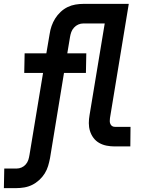

<svg xmlns="http://www.w3.org/2000/svg" viewBox="-33 -755 803 990"><path d="M-13 215 -11 114H53Q66 114 78.5 108.5Q91 103 100 92.5Q109 82 113 69.5Q117 57 119 44L189 -379H92L94 -480H206L223 -580Q226 -601 233 -621Q240 -641 251.5 -659.5Q263 -678 279.5 -693.5Q296 -709 315.5 -718.5Q335 -728 356 -731.5Q377 -735 397 -735H545L544 -634H396Q383 -634 370.5 -628.5Q358 -623 348.5 -612.5Q339 -602 334.5 -589.5Q330 -577 328 -564L314 -480H412L410 -379H297L225 60Q221 81 215 101Q209 121 197.5 139.5Q186 158 169 173.5Q152 189 132.5 198.5Q113 208 92 211.5Q71 215 51 215ZM558 0Q537 0 516.5 -4Q496 -8 478.5 -18Q461 -28 449 -44Q437 -60 431 -79.5Q425 -99 425 -120Q425 -141 429 -163L507 -634H408L409 -735H631L534 -146Q533 -138 533 -130.5Q533 -123 536 -116Q539 -109 545 -105Q551 -101 559 -101H640L639 0Z"/></svg>

Font: Iosevka Etoile
Style: Bold Italic
Weight: 700
Italic angle: -9°
Designer: Belleve Invis
Foundry: Belleve Invis
Version: Version 28.1.0; ttfautohint (v1.8.4)